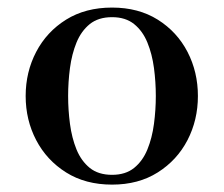

<svg xmlns="http://www.w3.org/2000/svg" viewBox="-20 -490 606 520"><path d="M283.5 10Q211.5 10 159 -23Q106.5 -56 78 -110.5Q49.5 -165 49.5 -230Q49.5 -295 78 -349.5Q106.5 -404 159 -436.8Q211.5 -469.5 283.5 -469.5Q355 -469.5 407.2 -436.8Q459.5 -404 487.8 -349.5Q516 -295 516 -230Q516 -165 487.8 -110.5Q459.5 -56 407.2 -23Q355 10 283.5 10ZM283.5 -16.5Q320 -16.5 343.2 -35.2Q366.5 -54 379.2 -85.2Q392 -116.5 397 -154.5Q402 -192.5 402 -230Q402 -268 397 -305.8Q392 -343.5 379.2 -374.8Q366.5 -406 343.2 -424.8Q320 -443.5 283.5 -443.5Q246.5 -443.5 223.2 -424.8Q200 -406 187.2 -374.8Q174.5 -343.5 169.5 -305.8Q164.5 -268 164.5 -230Q164.5 -192.5 169.5 -154.5Q174.5 -116.5 187.2 -85.2Q200 -54 223.2 -35.2Q246.5 -16.5 283.5 -16.5Z"/></svg>

Font: Bodoni Moda 9pt Medium
Style: Regular
Weight: 500
Designer: Owen Earl
Foundry: indestructible type
Version: Version 2.005